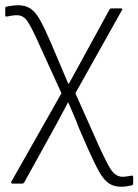

<svg xmlns="http://www.w3.org/2000/svg" viewBox="-20 -514 527 731"><path d="M442 197Q414 197 395 184.5Q376 172 358.5 141.5Q341 111 317 57L279 -30Q271 -53 260 -77.5Q249 -102 240 -124H239Q227 -102 216 -81Q205 -60 193 -38L72 181Q69 185 65 185H28Q24 185 23 183Q22 181 23 178L214 -159L121 -363Q98 -414 83 -435Q68 -456 45 -456Q35 -456 25 -454.5Q15 -453 6 -451Q0 -450 0 -456V-482Q0 -488 5 -489Q16 -491 27.5 -492.5Q39 -494 49 -494Q76 -494 95 -482Q114 -470 131 -440.5Q148 -411 172 -355L207 -273Q215 -254 223.5 -234Q232 -214 240 -195H242Q253 -214 264 -235Q275 -256 286 -275L397 -478Q399 -482 405 -482H441Q449 -482 444 -475L267 -159L362 54Q381 94 393.5 117Q406 140 418.5 149.5Q431 159 447 159Q455 159 463.5 157.5Q472 156 480 155Q487 153 487 160V185Q487 190 481 192Q471 194 461 195.5Q451 197 442 197Z"/></svg>

Font: Sofia Sans ExtraLight
Style: Regular
Weight: 250
Version: Version 4.100-B